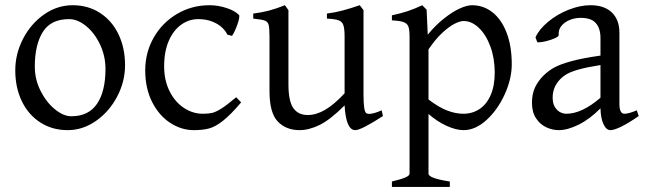

<svg xmlns="http://www.w3.org/2000/svg" viewBox="-20 -489 2498 743"><path d="M39.1 -216.8Q39.1 -280.8 69.3 -339.1Q99.6 -397.5 150.6 -433.1Q201.7 -468.8 261.2 -468.8Q321.3 -468.8 367.4 -438.7Q413.6 -408.7 438.7 -356Q463.9 -303.2 463.9 -236.8Q463.9 -172.9 433.1 -114.7Q402.3 -56.6 351.3 -21Q300.3 14.6 242.2 14.6Q181.6 14.6 135.5 -15.4Q89.4 -45.4 64.2 -97.9Q39.1 -150.4 39.1 -216.8ZM114.7 -231Q114.7 -181.6 137 -137.5Q159.2 -93.3 192.4 -66.2Q225.6 -39.1 255.9 -39.1Q322.8 -39.1 355.5 -87.4Q388.2 -135.7 388.2 -222.2Q388.2 -272 367.2 -316.7Q346.2 -361.3 313.2 -388.2Q280.3 -415 247.1 -415Q176.8 -415 145.8 -365.5Q114.7 -315.9 114.7 -231Z M542 -216.8Q542 -286.1 575 -343.8Q607.9 -401.4 665 -435.1Q722.2 -468.8 791 -468.8Q823.7 -468.8 856.7 -458Q889.6 -447.3 905.8 -430.2Q907.7 -418.9 897.9 -392.1Q888.2 -365.2 877.9 -350.1L859.9 -355Q853.5 -368.7 839.4 -382.3Q825.2 -396 801.5 -405.5Q777.8 -415 747.1 -415Q711.9 -415 681.9 -394Q651.9 -373 633.5 -331.8Q615.2 -290.5 615.2 -231.9Q615.2 -178.2 636 -136.5Q656.7 -94.7 691.2 -71.8Q725.6 -48.8 765.1 -48.8Q786.6 -48.8 801.3 -52.2Q815.9 -55.7 837.4 -69.3Q858.9 -83 894 -112.8L913.1 -92.8Q872.1 -44.4 842.8 -21.5Q813.5 1.5 789.1 8.1Q764.6 14.6 730 14.6Q681.6 14.6 638.4 -13.7Q595.2 -42 568.6 -94.5Q542 -147 542 -216.8Z M1313.5 -81.1Q1257.8 -25.4 1216.8 -5.4Q1175.8 14.6 1139.2 14.6Q1086.9 14.6 1054.9 -18.8Q1022.9 -52.2 1022.9 -136.2V-347.2Q1022.9 -380.9 1019.5 -393.1Q1016.1 -405.3 1004.6 -409.4Q993.2 -413.6 960 -417V-436.5Q994.1 -440.9 1021.7 -448.2Q1049.3 -455.6 1082.5 -468.8L1096.2 -449.7V-163.1Q1096.2 -97.7 1115 -70.8Q1133.8 -43.9 1170.9 -43.9Q1203.1 -43.9 1237.3 -63.5Q1271.5 -83 1313.5 -127.9V-347.2Q1313.5 -377.9 1308.8 -391.6Q1304.2 -405.3 1290.5 -410.4Q1276.9 -415.5 1245.1 -417V-436.5Q1276.4 -440.4 1306.4 -448.5Q1336.4 -456.5 1372.1 -468.8L1386.7 -449.7V-124Q1386.7 -91.8 1389.2 -73.5Q1391.6 -55.2 1397.9 -50.8Q1401.9 -48.3 1408.7 -48.3Q1425.8 -48.3 1457 -62L1461.9 -40Q1423.8 -15.1 1395.3 -0.2Q1366.7 14.6 1355 14.6Q1318.8 14.6 1313.5 -81.1Z M1638.2 -47.9V183.1Q1638.2 200.7 1720.7 213.4V234.4H1496.6V213.4Q1531.2 205.1 1548.1 198Q1564.9 190.9 1564.9 183.1V-347.2Q1564.9 -373.5 1560.5 -385.7Q1556.2 -397.9 1542.2 -403.3Q1528.3 -408.7 1496.6 -410.2V-429.7Q1530.8 -437 1558.1 -446Q1585.4 -455.1 1613.8 -468.8L1630.9 -451.7L1635.3 -355Q1666 -392.1 1698.5 -417.7Q1731 -443.4 1759 -456.1Q1787.1 -468.8 1806.6 -468.8Q1851.1 -468.8 1886 -441.2Q1920.9 -413.6 1940.7 -361.8Q1960.4 -310.1 1960.4 -240.2Q1960.4 -184.1 1933.3 -124.3Q1906.2 -64.5 1863 -24.9Q1819.8 14.6 1773.9 14.6Q1744.6 14.6 1708.3 -2Q1671.9 -18.6 1638.2 -47.9ZM1638.2 -297.9V-104Q1678.7 -73.2 1711.2 -61Q1743.7 -48.8 1772.9 -48.8Q1808.1 -48.8 1835.7 -67.1Q1863.3 -85.4 1878.9 -121.3Q1894.5 -157.2 1894.5 -208Q1894.5 -263.2 1877.7 -309.1Q1860.8 -355 1833 -381.3Q1805.2 -407.7 1773.9 -407.7Q1760.3 -407.7 1739 -397Q1717.8 -386.2 1691.2 -361.6Q1664.6 -336.9 1638.2 -297.9Z M2303.7 -69.8Q2262.2 -27.8 2219.2 -6.6Q2176.3 14.6 2142.6 14.6Q2117.2 14.6 2093.5 3.4Q2069.8 -7.8 2054.2 -31.5Q2038.6 -55.2 2038.6 -90.8Q2038.6 -125.5 2050.3 -150.4Q2062 -175.3 2082.5 -195.8Q2100.6 -213.9 2123.3 -226.8Q2146 -239.7 2189.2 -251.7Q2232.4 -263.7 2303.7 -273.9V-342.8Q2303.7 -378.4 2286.1 -399.2Q2268.6 -419.9 2226.6 -419.9Q2204.6 -419.9 2184.3 -411.6Q2164.1 -403.3 2152.1 -388.2Q2140.1 -373 2142.1 -353.5Q2142.6 -348.1 2128.4 -341.6Q2114.3 -335 2095 -330.1Q2075.7 -325.2 2064.5 -325.2Q2060.5 -325.2 2059.1 -325.7L2052.2 -344.7Q2066.9 -376.5 2101.8 -405.3Q2136.7 -434.1 2180.7 -451.4Q2224.6 -468.8 2265.1 -468.8Q2318.4 -468.8 2347.7 -440.7Q2377 -412.6 2377 -362.3V-86.9Q2377 -48.8 2396.5 -48.8Q2412.6 -48.8 2444.3 -62L2451.7 -40Q2411.6 -12.2 2384 1.2Q2356.4 14.6 2342.3 14.6Q2326.2 14.6 2315.4 -8.3Q2304.7 -31.2 2303.7 -69.8ZM2303.7 -237.3Q2251.5 -229 2220.9 -220.5Q2190.4 -211.9 2174.6 -202.9Q2158.7 -193.8 2147 -181.6Q2118.7 -151.9 2118.7 -111.8Q2118.7 -87.9 2127.7 -74Q2136.7 -60.1 2148.7 -54.4Q2160.6 -48.8 2171.4 -48.8Q2231.9 -48.8 2303.7 -110.8Z"/></svg>

Font: David Libre
Style: Regular
Weight: 400
Version: Version 1.000